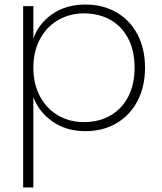

<svg xmlns="http://www.w3.org/2000/svg" viewBox="-20 -570 713 846"><path d="M127 -400Q150 -466 210.5 -508Q271 -550 357 -550Q433 -550 492.5 -516Q552 -482 585.5 -419Q619 -356 619 -272Q619 -188 585.5 -124.5Q552 -61 492.5 -26.5Q433 8 357 8Q272 8 211.5 -34.5Q151 -77 127 -142V256H82V-543H127ZM573 -272Q573 -346 545 -400Q517 -454 466.5 -482.5Q416 -511 350 -511Q287 -511 236 -481.5Q185 -452 156 -397.5Q127 -343 127 -272Q127 -200 156 -145.5Q185 -91 236 -61.5Q287 -32 350 -32Q416 -32 466.5 -61Q517 -90 545 -144Q573 -198 573 -272Z"/></svg>

Font: Fz Poppins ExtLt
Style: Regular
Weight: 200
Designer: Ninad Kale (Devanagari), Jonny Pinhorn (Latin)
Foundry: Indian Type Foundry
Version: Vit hóa bi Vntype.Com & FontZin.Com